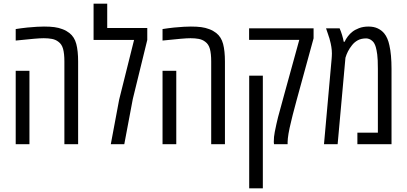

<svg xmlns="http://www.w3.org/2000/svg" viewBox="-20 -784 2211 1044"><path d="M330.1 0V-449.7Q330.1 -492.2 323 -518.1Q315.9 -543.9 297.4 -557.1Q282.2 -568.8 262.2 -572.5Q242.2 -576.2 217.8 -576.2Q198.7 -576.2 164.3 -573.2Q129.9 -570.3 65.4 -563.5V-626Q79.6 -628.4 95.5 -630.4Q111.3 -632.3 128.4 -634.3Q158.7 -637.2 180.9 -638.4Q203.1 -639.6 219.2 -639.6Q252 -639.6 275.6 -636.5Q299.3 -633.3 319.3 -625.5Q330.1 -621.6 339.4 -616.5Q348.6 -611.3 357.4 -604.5Q384.8 -583 394.8 -545.2Q404.8 -507.3 404.8 -449.2V0ZM65.4 0V-398.9H140.1V0Z M582.5 0 627.9 -242.2 709 -566.9H488.8V-764.2H563V-631.8H780.8V-566.9L702.1 -245.6L655.8 0Z M1128.4 0V-449.7Q1128.4 -492.2 1121.3 -518.1Q1114.3 -543.9 1095.7 -557.1Q1080.6 -568.8 1060.5 -572.5Q1040.5 -576.2 1016.1 -576.2Q997.1 -576.2 962.6 -573.2Q928.2 -570.3 863.8 -563.5V-626Q877.9 -628.4 893.8 -630.4Q909.7 -632.3 926.8 -634.3Q957 -637.2 979.2 -638.4Q1001.5 -639.6 1017.6 -639.6Q1050.3 -639.6 1074 -636.5Q1097.7 -633.3 1117.7 -625.5Q1128.4 -621.6 1137.7 -616.5Q1147 -611.3 1155.8 -604.5Q1183.1 -583 1193.1 -545.2Q1203.1 -507.3 1203.1 -449.2V0ZM863.8 0V-398.9H938.5V0Z M1470.2 0Q1470.2 -1 1469.5 -3.7Q1468.8 -6.3 1468.8 -11.7Q1468.8 -26.9 1470 -39.6Q1471.2 -52.2 1474.1 -66.9Q1483.4 -113.3 1491.9 -147Q1500.5 -180.7 1509.3 -210.7Q1518.1 -240.7 1526.9 -275.4L1607.4 -567.4H1334.5V-629.9H1685.1V-575.7L1592.3 -237.3Q1586.4 -215.3 1581.3 -195.8Q1576.2 -176.3 1571.5 -158.7Q1566.9 -141.1 1563.5 -125.5Q1558.6 -106 1554.9 -88.9Q1551.3 -71.8 1548.8 -57.6Q1546.4 -43.5 1545.2 -31.7Q1543.9 -20 1543.9 -11.2V0ZM1335 240.2V-372.6H1409.2V240.2Z M1741.7 0 1783.2 -463.4Q1783.7 -469.7 1784.2 -478.3Q1784.7 -486.8 1784.7 -494.1Q1784.7 -510.7 1781.7 -529.3Q1778.8 -547.9 1773.4 -566.9Q1772.5 -571.8 1770.8 -576.9Q1769 -582 1767.3 -586.9Q1765.6 -591.8 1764.2 -596.7Q1761.2 -605 1758.5 -613.3Q1755.9 -621.6 1752.9 -629.9H1826.7Q1834 -613.3 1840.1 -593.3Q1846.2 -573.2 1849.1 -556.6H1853.5Q1860.4 -571.8 1871.6 -586.4Q1882.8 -601.1 1895.5 -610.8Q1909.2 -622.1 1932.1 -630.9Q1955.1 -639.6 1983.4 -639.6Q2013.2 -639.6 2034.7 -629.2Q2056.2 -618.7 2069.8 -601.6Q2079.1 -590.3 2086.2 -573.7Q2093.3 -557.1 2097.2 -538.1Q2103 -513.2 2106 -480.2Q2108.9 -447.3 2108.9 -409.2V0H1923.3V-62.5H2034.7V-409.2Q2034.7 -462.9 2031.2 -487.8Q2027.8 -512.7 2023.4 -527.8Q2017.1 -548.8 2007.1 -558.8Q1997.1 -568.8 1987.5 -572Q1978 -575.2 1971.7 -575.2Q1943.8 -575.2 1925 -564.7Q1906.2 -554.2 1893.6 -537.6Q1880.4 -521 1872.1 -504.6Q1863.8 -488.3 1858.4 -470.2L1815.9 0Z"/></svg>

Font: Open Sans Condensed
Style: Regular
Weight: 400
Width: 3
Designer: Monotype Design Team
Foundry: Monotype Imaging Inc.
Version: Version 3.000